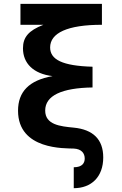

<svg xmlns="http://www.w3.org/2000/svg" viewBox="-20 -780 642 1008"><path d="M367.2 208C459.5 208 522 148.9 522 46.4C522 -49.3 467.3 -100.1 367.2 -109.9C295.9 -116.7 217.3 -125 217.3 -199.7C217.3 -278.3 304.2 -318.4 465.8 -320.8V-429.7C307.1 -434.1 243.2 -467.3 243.2 -530.8C243.2 -606.9 334 -649.9 515.1 -649.9V-759.8H87.4V-649.9H208C129.9 -619.6 100.6 -584.5 100.6 -526.4C100.6 -447.8 154.8 -392.6 255.9 -380.4C131.3 -358.4 74.7 -297.4 74.7 -198.7C74.7 8.8 323.7 -2 367.2 0C408.7 2 424.8 25.4 424.8 52.2C424.8 75.2 412.6 98.1 367.2 98.1Z"/></svg>

Font: Hack
Style: Bold
Weight: 700
Monospace: yes
Designer: Christopher Simpkins
Foundry: Christopher Simpkins
Version: Version 2.010